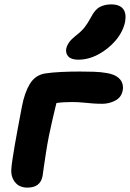

<svg xmlns="http://www.w3.org/2000/svg" viewBox="-20 -845 592 875"><path d="M105 10Q67 10 47.5 -16Q28 -42 32 -78Q33 -95 37.5 -123Q42 -151 47.5 -184.5Q53 -218 59.5 -251Q66 -284 71 -312.5Q76 -341 80 -360Q92 -423 116 -462.5Q140 -502 184 -510Q217 -515 258.5 -517Q300 -519 344 -519Q375 -519 407.5 -518Q440 -517 467.5 -512Q495 -507 511 -497Q530 -485 536.5 -467.5Q543 -450 539 -432Q533 -401 505 -386.5Q477 -372 446 -372Q425 -372 404 -373.5Q383 -375 359 -377.5Q335 -380 306 -380Q266 -380 234 -375Q202 -370 166 -362L250 -420Q242 -395 234.5 -364.5Q227 -334 219 -299.5Q211 -265 203 -226Q195 -185 189.5 -149Q184 -113 180 -85.5Q176 -58 174 -43Q169 -16 151.5 -3Q134 10 105 10ZM337 -573Q305 -573 291.5 -587.5Q278 -602 282 -624Q286 -640 296 -653.5Q306 -667 325 -682Q351 -702 365.5 -720.5Q380 -739 395 -767Q413 -802 435.5 -813.5Q458 -825 486 -825Q525 -825 541 -804.5Q557 -784 550 -745Q540 -699 506.5 -660Q473 -621 428 -597Q383 -573 337 -573Z"/></svg>

Font: Shantell Sans
Style: Bold Italic
Weight: 700
Italic angle: -11°
Designer: Stephen Nixon, Anya Danilova, Shantell Martin
Foundry: Arrow Type
Version: Version 1.011;[c5ecc13dd]